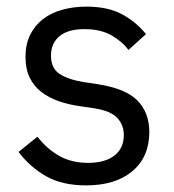

<svg xmlns="http://www.w3.org/2000/svg" viewBox="-20 -548 527 580"><path d="M240 12Q168 12 119.5 -15.5Q71 -43 36 -89L93 -135Q123 -97 160 -76.5Q197 -56 246 -56Q297 -56 325.5 -78Q354 -100 354 -140Q354 -170 334.5 -191.5Q315 -213 264 -221L223 -227Q187 -232 157 -242.5Q127 -253 104.5 -270.5Q82 -288 69.5 -314Q57 -340 57 -376Q57 -414 71 -442.5Q85 -471 109.5 -490Q134 -509 168 -518.5Q202 -528 241 -528Q304 -528 346.5 -506Q389 -484 421 -445L368 -397Q351 -421 318 -440.5Q285 -460 235 -460Q185 -460 159.5 -438.5Q134 -417 134 -380Q134 -342 159.5 -325Q185 -308 233 -300L273 -294Q359 -281 395 -244.5Q431 -208 431 -149Q431 -74 380 -31Q329 12 240 12Z"/></svg>

Font: IBM Plex Thai
Style: Regular
Weight: 400
Designer: Mike Abbink, Paul van der Laan, Pieter van Rosmalen, Ben Mitchell, Mark Frömberg
Foundry: Bold Monday
Version: Version 1.0